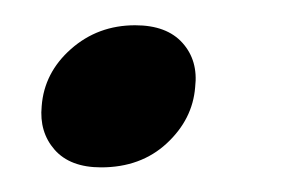

<svg xmlns="http://www.w3.org/2000/svg" viewBox="-20 -124 230 152"><path d="M60 8.5Q35.5 8.5 23.2 -5.5Q11 -19.5 13 -40Q15 -66.5 36.2 -85.2Q57.5 -104 87 -104Q112 -104 124.5 -90Q137 -76 134.5 -55Q132.5 -29.5 112 -10.5Q91.5 8.5 60 8.5Z"/></svg>

Font: Fraunces 144pt Soft
Style: Italic
Weight: 400
Italic angle: -16°
Version: Version 1.000;[b76b70a41]